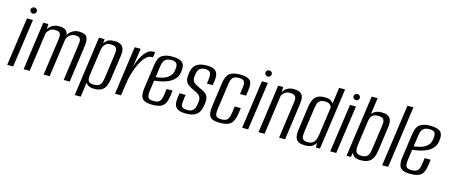

<svg xmlns="http://www.w3.org/2000/svg" viewBox="-47 -1210 4453 1901"><g transform="rotate(15 2179.0 -259.0)"><path d="M17.8 0 87.8 -495H149.1L79.1 0ZM131.9 -555.2Q118.2 -555.2 108.6 -564.6Q99.1 -574 99.1 -587.3Q99.1 -600.6 108.6 -609.5Q118.2 -618.4 131.9 -618.4Q145.7 -618.4 155 -609.5Q164.4 -600.6 164.4 -587.3Q164.4 -574 155 -564.6Q145.7 -555.2 131.9 -555.2Z M185.8 0 254.8 -495H306.6L305.3 -441.4Q319.3 -469.5 350 -485.8Q380.7 -502 410.6 -502Q459.9 -502 482.4 -486.4Q505 -470.7 507.9 -436.9Q524.7 -465.3 553.3 -483.6Q582 -502 617.7 -502Q685.8 -502 703 -470.8Q720.1 -439.6 710.4 -371L658.4 0H596.4L648.1 -373.5Q653.7 -408.2 648.6 -426.1Q643.5 -444 629.5 -450.2Q615.5 -456.4 591.7 -456.4Q562 -456.4 537.8 -437Q513.6 -417.6 507 -388.6L452.7 0H390.7L443.9 -377.1Q448.7 -411 442.9 -428.2Q437.2 -445.4 422.4 -450.9Q407.7 -456.4 385.3 -456.4Q354.9 -456.4 335 -440.2Q315 -424 304.2 -402.1L247.8 0Z M740.8 116 825.8 -495H883.5L879.9 -451.5Q892.4 -471.9 914.4 -487.1Q936.5 -502.3 982 -502.3Q1029.1 -502.3 1052.2 -486.2Q1075.2 -470.2 1081.2 -442.3Q1087.2 -414.4 1081.6 -377.5L1046.9 -133.3Q1041.4 -91.6 1028.2 -59.9Q1015 -28.3 987.4 -10.8Q959.8 6.7 911.3 6.7Q873 6.7 852 -5.2Q831.1 -17.2 823.1 -34.6L802.1 116ZM897.3 -32.3Q934.4 -32.3 951.6 -45.8Q968.7 -59.4 975.1 -81Q981.4 -102.6 984.6 -125.7L1018.3 -367.3Q1020.7 -384.9 1021.6 -401.8Q1022.6 -418.7 1018.2 -432.1Q1013.9 -445.6 999.8 -453.5Q985.8 -461.4 957.6 -461.4Q929.7 -461.4 913.1 -451.3Q896.6 -441.2 887.7 -425.4Q878.8 -409.6 874.8 -390.9Q870.8 -372.2 868.7 -355.2L835.2 -119.3Q832.1 -95.4 833.4 -75.3Q834.8 -55.1 849 -43.7Q863.1 -32.3 897.3 -32.3Z M1122.8 0 1191.8 -495H1253.2L1225.6 -304.6Q1231.2 -324.9 1243.6 -357.4Q1255.9 -389.9 1275.5 -422.6Q1295.1 -455.3 1321.6 -477.7Q1348.2 -500 1381.2 -500Q1385.2 -500 1391.2 -500Q1397.2 -500 1400.2 -499L1391.9 -443.7Q1389.9 -444.7 1385.4 -444.9Q1380.9 -445 1375.9 -444.7Q1350.5 -444.1 1327 -423.3Q1303.6 -402.5 1283.4 -368.6Q1263.2 -334.7 1247.2 -294.1Q1231.2 -253.6 1220.2 -212.4Q1209.2 -171.2 1204.2 -136.6L1184.2 0Z M1505.6 10.2Q1458.3 10.2 1429.7 -1.8Q1401.1 -13.7 1391.3 -44.6Q1381.5 -75.5 1389.4 -133.1L1424.4 -381.5Q1434.7 -452 1472.3 -477Q1510 -502 1575 -502Q1654.5 -502 1683.6 -472Q1712.7 -442 1698.2 -367.9Q1689.3 -323.9 1660.5 -296.8Q1631.8 -269.7 1594.3 -254.8Q1556.9 -239.8 1521.1 -233.5Q1485.4 -227.1 1463.2 -225L1448.5 -119.1Q1441.2 -68.5 1453.3 -48.5Q1465.3 -28.6 1509.5 -28.6Q1553.8 -28.6 1571.6 -47.8Q1589.3 -67.1 1596.2 -117.7L1604.3 -177.6H1665.7L1658.7 -125.6Q1651.5 -71.2 1634.8 -41.9Q1618.1 -12.6 1587.2 -1.2Q1556.2 10.2 1505.6 10.2ZM1469.1 -262.3Q1488.8 -264.4 1514.5 -269.5Q1540.2 -274.5 1565.4 -286Q1590.5 -297.5 1609.5 -317.5Q1628.5 -337.6 1635 -369Q1645.6 -413.8 1635.2 -440.2Q1624.8 -466.7 1577.7 -466.7Q1534 -466.7 1512.9 -447.2Q1491.8 -427.6 1484.6 -375.8Z M1851.2 8.3Q1803.5 8.3 1777.2 -3.1Q1751 -14.5 1740.4 -34Q1729.8 -53.5 1729.7 -78.9Q1729.6 -104.3 1733.5 -131.9L1738.5 -169.5H1800.8L1794.4 -122.5Q1790.9 -97.4 1790.6 -76.2Q1790.2 -54.9 1803.9 -42.2Q1817.6 -29.5 1855.2 -29.5Q1889.3 -29.5 1906.1 -41.9Q1922.9 -54.3 1929.7 -73Q1936.4 -91.6 1938.9 -107.8L1942.7 -136Q1946.7 -161 1939.9 -178.9Q1933 -196.7 1915.5 -210.1Q1898 -223.5 1867.9 -235.7Q1837.6 -248.9 1814.6 -264.2Q1791.6 -279.5 1781.1 -303Q1770.6 -326.5 1774.9 -362.8L1778.9 -392.9Q1783.8 -428.1 1800.2 -453.2Q1816.7 -478.3 1848.3 -491.6Q1879.9 -505 1928.3 -505Q1976.4 -505 2003.3 -491.9Q2030.2 -478.8 2039.3 -450Q2048.5 -421.1 2041.5 -374.4L2035.3 -332.4H1975.5L1982 -381.2Q1988.3 -430.3 1974.1 -448.7Q1960 -467.2 1924 -467.2Q1882 -467.2 1864.3 -447.2Q1846.7 -427.2 1842.5 -398.4L1838.7 -370.7Q1834.9 -342 1844.6 -323.9Q1854.2 -305.8 1875.7 -293.4Q1897.1 -281 1926.9 -267.6Q1954.2 -256.1 1974.5 -242.2Q1994.9 -228.3 2004.5 -204.9Q2014 -181.5 2009 -140.8L2006.2 -118.3Q2002 -85 1987.9 -56.3Q1973.8 -27.5 1941.8 -9.6Q1909.8 8.3 1851.2 8.3Z M2200.6 9.9Q2164.9 9.9 2139.9 3.9Q2115 -2.1 2100.6 -17.5Q2086.1 -32.9 2082.3 -61.2Q2078.5 -89.6 2084.7 -134L2119.4 -381.5Q2129.7 -452 2165 -478.2Q2200.3 -504.4 2272.6 -504.4Q2344.2 -504.4 2372.2 -478.2Q2400.2 -452 2389.9 -381.5L2381 -317.5H2319L2328.7 -386.6Q2335 -429.9 2323.3 -449.3Q2311.6 -468.6 2267.3 -468.6Q2224 -468.6 2206.3 -449.3Q2188.5 -429.9 2182.2 -386.6L2143.8 -113Q2137.5 -65.3 2149.4 -46.4Q2161.2 -27.4 2204.5 -27.4Q2248.8 -27.4 2266.1 -46.4Q2283.3 -65.3 2290.3 -113L2300.6 -184.5H2362.6L2355.9 -134.2Q2347.7 -74.9 2329.4 -44Q2311.1 -13.1 2279.5 -1.6Q2247.9 9.9 2200.6 9.9Z M2425.8 0 2495.8 -495H2557.1L2487.1 0ZM2539.9 -555.2Q2526.2 -555.2 2516.6 -564.6Q2507.1 -574 2507.1 -587.3Q2507.1 -600.6 2516.6 -609.5Q2526.2 -618.4 2539.9 -618.4Q2553.7 -618.4 2563 -609.5Q2572.4 -600.6 2572.4 -587.3Q2572.4 -574 2563 -564.6Q2553.7 -555.2 2539.9 -555.2Z M2593.8 0 2662.8 -495H2713.9L2713.3 -441.4Q2729.5 -473.8 2759.1 -488.3Q2788.7 -502.7 2820 -502.7Q2859.4 -502.7 2881.3 -492.1Q2903.3 -481.4 2912.1 -463.2Q2920.8 -444.9 2921.1 -421.4Q2921.3 -398 2917.7 -371.7L2866.4 0H2804.4L2855.4 -363.6Q2857.8 -380.5 2858.9 -397.3Q2860 -414 2855.6 -427.2Q2851.3 -440.3 2837.2 -448.3Q2823.2 -456.4 2794.7 -456.4Q2769.2 -456.4 2752.5 -447.3Q2735.9 -438.3 2726.5 -426Q2717 -413.8 2712.2 -402.8L2655.8 0Z M3073.1 7.7Q3035.9 7.7 3013.3 -1.4Q2990.7 -10.5 2979.9 -28.4Q2969.1 -46.2 2967.4 -72.7Q2965.7 -99.1 2970.8 -133.3L3005.2 -379.6Q3010.8 -416.5 3024.8 -444.1Q3038.7 -471.8 3066 -487.7Q3093.3 -503.6 3137.3 -503.6Q3178 -503.6 3198.8 -491.6Q3219.6 -479.7 3228 -462.8L3251.3 -630H3312.6L3223.6 0H3181.3L3181.5 -47Q3174.4 -34.3 3161.5 -21.7Q3148.5 -9 3127.1 -0.7Q3105.7 7.7 3073.1 7.7ZM3089.4 -30.2Q3118.3 -30.2 3135.5 -40.6Q3152.8 -51 3161.8 -68Q3170.9 -85 3175.5 -105.5Q3180.2 -125.9 3182.6 -145.6Q3191.9 -213.9 3201.3 -281.5Q3210.7 -349.1 3220.7 -417.1Q3220 -426.4 3213.7 -437.3Q3207.5 -448.3 3193.3 -456.3Q3179.1 -464.3 3152.7 -464.3Q3115.7 -464.3 3098.4 -450.4Q3081.1 -436.5 3075.2 -414.7Q3069.4 -392.8 3065.9 -368.7L3031.8 -125Q3029.4 -106.7 3028.4 -89.8Q3027.5 -72.9 3031.9 -59.4Q3036.2 -46 3049.4 -38.1Q3062.6 -30.2 3089.4 -30.2Z M3328.8 0 3398.8 -495H3460.1L3390.1 0ZM3442.9 -555.2Q3429.2 -555.2 3419.6 -564.6Q3410.1 -574 3410.1 -587.3Q3410.1 -600.6 3419.6 -609.5Q3429.2 -618.4 3442.9 -618.4Q3456.7 -618.4 3466 -609.5Q3475.4 -600.6 3475.4 -587.3Q3475.4 -574 3466 -564.6Q3456.7 -555.2 3442.9 -555.2Z M3642.1 7Q3594.8 7 3574.9 -9.4Q3555 -25.7 3549.3 -45.8L3540.3 0H3495.8L3584.8 -630H3646.1L3622.1 -462.8Q3635.2 -479.7 3659.1 -492.3Q3683 -505 3722.9 -505Q3758 -505 3779 -495.7Q3800 -486.3 3810.5 -469.7Q3821.1 -453.1 3823 -430.2Q3824.9 -407.3 3821.3 -379.6L3786.9 -133.3Q3782.4 -99.8 3773.1 -73.8Q3763.8 -47.7 3747.8 -29.8Q3731.8 -12 3706.1 -2.5Q3680.4 7 3642.1 7ZM3637.2 -37.5Q3675.1 -37.5 3692.3 -51.4Q3709.5 -65.4 3715.5 -87.3Q3721.6 -109.2 3724.7 -132.3L3758 -368.7Q3760.7 -386.3 3761.6 -403.2Q3762.6 -420.1 3758.2 -433.5Q3753.9 -447 3739.8 -454.9Q3725.8 -462.8 3697.6 -462.8Q3664.1 -462.8 3646.6 -451.4Q3629 -440 3622 -421.8Q3614.9 -403.5 3611.5 -381.6L3579.6 -152.9Q3577.2 -133.3 3575.4 -112.9Q3573.6 -92.5 3577.1 -75.2Q3580.6 -57.8 3594.7 -47.7Q3608.7 -37.5 3637.2 -37.5Z M3861.1 0 3950.5 -634.3H4011.8L3922.4 0Z M4150.6 10.2Q4103.3 10.2 4074.7 -1.8Q4046.1 -13.7 4036.3 -44.6Q4026.5 -75.5 4034.4 -133.1L4069.4 -381.5Q4079.7 -452 4117.3 -477Q4155 -502 4220 -502Q4299.5 -502 4328.6 -472Q4357.7 -442 4343.2 -367.9Q4334.3 -323.9 4305.5 -296.8Q4276.8 -269.7 4239.3 -254.8Q4201.9 -239.8 4166.1 -233.5Q4130.4 -227.1 4108.2 -225L4093.5 -119.1Q4086.2 -68.5 4098.3 -48.5Q4110.3 -28.6 4154.5 -28.6Q4198.8 -28.6 4216.6 -47.8Q4234.3 -67.1 4241.2 -117.7L4249.3 -177.6H4310.7L4303.7 -125.6Q4296.5 -71.2 4279.8 -41.9Q4263.1 -12.6 4232.2 -1.2Q4201.2 10.2 4150.6 10.2ZM4114.1 -262.3Q4133.8 -264.4 4159.5 -269.5Q4185.2 -274.5 4210.4 -286Q4235.5 -297.5 4254.5 -317.5Q4273.5 -337.6 4280 -369Q4290.6 -413.8 4280.2 -440.2Q4269.8 -466.7 4222.7 -466.7Q4179 -466.7 4157.9 -447.2Q4136.8 -427.6 4129.6 -375.8Z"/></g></svg>

Font: Alumni Sans Thin
Style: Italic
Weight: 100
Italic angle: -8°
Designer: Robert E. Leuschke
Foundry: Robert E. Leuschke
Version: Version 1.016